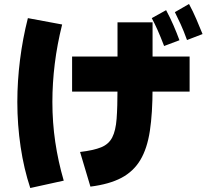

<svg xmlns="http://www.w3.org/2000/svg" viewBox="-20 -875 1040 964"><path d="M300 32 132 69Q100 -27 83.5 -138Q67 -249 67 -363Q67 -467 80.5 -574.5Q94 -682 120 -784L292 -752Q267 -652 255 -555Q243 -458 243 -363Q243 -260 257.5 -162Q272 -64 300 32ZM932 -591V-415H342V-591ZM434 62 382 -112Q450 -120 488 -135.5Q526 -151 543.5 -185Q561 -219 565.5 -278.5Q570 -338 570 -433V-763H746V-433Q746 -307 732.5 -218Q719 -129 684.5 -71.5Q650 -14 589.5 18Q529 50 434 62ZM919 -674Q902 -721 887 -753.5Q872 -786 858 -814L929 -855Q949 -818 965.5 -779.5Q982 -741 997 -704ZM804 -644Q786 -691 771.5 -723.5Q757 -756 742 -784L814 -824Q834 -787 850.5 -749Q867 -711 881 -673Z"/></svg>

Font: Murecho Thin Black
Style: Regular
Weight: 900
Version: Version 1.010